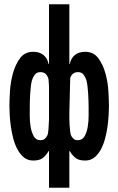

<svg xmlns="http://www.w3.org/2000/svg" viewBox="-20 -739 550 897"><path d="M304 -719V-440H306Q312 -468 330.5 -482.5Q349 -497 378 -497Q417 -497 439 -467.5Q461 -438 472.5 -396.5Q484 -355 486.5 -312Q489 -269 489 -242Q489 -225 487.5 -199.5Q486 -174 482 -146Q478 -118 470.5 -90Q463 -62 450.5 -39.5Q438 -17 420.5 -3Q403 11 378 11Q350 11 335 0.5Q320 -10 306 -33H304V138H209V-33H207Q193 -10 178 0.5Q163 11 135 11Q110 11 92.5 -3Q75 -17 62.5 -39.5Q50 -62 42.5 -90Q35 -118 31 -146Q27 -174 25.5 -199.5Q24 -225 24 -242Q24 -269 26.5 -312Q29 -355 40.5 -396.5Q52 -438 74 -467.5Q96 -497 135 -497Q164 -497 182.5 -482.5Q201 -468 207 -440H209V-719ZM209 -181V-334Q208 -348 207.5 -359Q207 -370 205 -375Q200 -388 191.5 -395Q183 -402 168 -402Q151 -402 142 -389.5Q133 -377 129 -363Q126 -351 124 -334.5Q122 -318 121 -300.5Q120 -283 119.5 -266Q119 -249 119 -236Q119 -223 119 -197.5Q119 -172 123 -147Q127 -122 137.5 -103Q148 -84 169 -84Q181 -84 187.5 -89Q194 -94 200 -104Q205 -112 206.5 -135.5Q208 -159 209 -181ZM304 -211Q304 -203 304 -187.5Q304 -172 305 -155Q306 -138 308 -123.5Q310 -109 313 -104Q319 -94 325.5 -89Q332 -84 344 -84Q365 -84 375.5 -103Q386 -122 390 -147Q394 -172 394 -197.5Q394 -223 394 -236Q394 -249 393.5 -266Q393 -283 392 -300.5Q391 -318 389 -334.5Q387 -351 384 -363Q380 -377 371 -389.5Q362 -402 345 -402Q330 -402 321.5 -395Q313 -388 308 -375Z"/></svg>

Font: Osterbar
Style: Regular
Weight: 500
Width: 3
Designer: Peter Wiegel, Basierend auf Erbar schmal-halbfette Grotesk v. Jacob Erbar
Foundry: Peter Wiegel
Version: Version 1.0